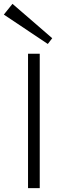

<svg xmlns="http://www.w3.org/2000/svg" viewBox="-62 -980 312 1000"><path d="M84 0V-700H145V0ZM187 -751 -42 -904 3 -960 210 -781Z"/></svg>

Font: Zen Kaku Gothic New
Style: Regular
Weight: 400
Designer: Yoshimichi Ohira
Foundry: Positype
Version: Version 1.001